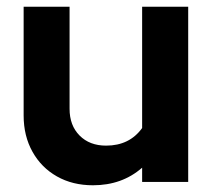

<svg xmlns="http://www.w3.org/2000/svg" viewBox="-20 -541 633 571"><path d="M256.4 10Q195.9 10 149.4 -16.3Q102.8 -42.6 76.6 -89.7Q50.3 -136.7 50.3 -197.6V-521H186.9V-217.6Q186.9 -167.8 216.7 -137.9Q246.5 -107.9 295.5 -107.9Q365 -107.9 402.7 -160.2V-521H539.7V0H402.7V-42.3Q343 10 256.4 10Z"/></svg>

Font: Red Hat Display VF
Style: Regular
Weight: 300
Designer: Pentagram, MCKL
Foundry: Pentagram, MCKL
Version: Version 1.023